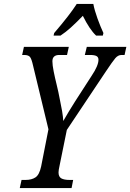

<svg xmlns="http://www.w3.org/2000/svg" viewBox="-20 -951 659 971"><path d="M89 -41H109Q140 -41 159.5 -54Q179 -67 188 -109L225 -297L147 -620Q140 -652 132 -662.5Q124 -673 102 -673H92L101 -714H328L319 -673H280Q245 -673 245 -641Q245 -622 251.5 -589.5Q258 -557 266 -525L275 -486L283 -446Q289 -419 294 -389.5Q299 -360 300 -339Q326 -385 361 -440L443 -567Q478 -619 478 -649Q478 -662 468 -667.5Q458 -673 435 -673H409L419 -714H619L610 -673H595Q577 -673 563 -656.5Q549 -640 515 -589L318 -294L281 -112Q276 -90 276 -79Q276 -57 290 -49Q304 -41 332 -41H350L342 0H80ZM254 -784Q333 -876 368 -931H452Q458 -899 473 -857.5Q488 -816 503 -784L500 -771H466Q433 -802 399 -871Q364 -835 338 -811.5Q312 -788 286 -771H251Z"/></svg>

Font: Noto Serif Cond
Style: Italic
Weight: 400
Width: 3
Italic angle: -12°
Designer: Monotype Design Team
Foundry: Monotype Imaging Inc.
Version: Version 1.001